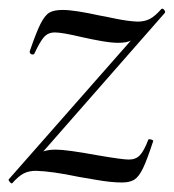

<svg xmlns="http://www.w3.org/2000/svg" viewBox="-27 -417 402 444"><path d="M0 7Q-2 7 -5 3Q-8 -1 -7 -2L308 -360L302 -349Q288 -330 277.5 -324Q267 -318 246 -318Q231 -318 208 -322Q185 -326 163 -331Q117 -342 100 -342Q84 -342 74.5 -331Q65 -320 53 -294Q52 -291 48 -291Q45 -291 43 -293.5Q41 -296 42 -299Q57 -343 67 -362.5Q77 -382 87.5 -388Q98 -394 118 -394Q145 -394 204 -381Q211 -380 239.5 -374Q268 -368 291 -367Q307 -367 319 -373Q331 -379 346 -396L348 -397Q351 -397 353.5 -393Q356 -389 354 -387L40 -29L44 -41Q57 -59 69 -65Q81 -71 102 -71Q127 -71 198 -58Q256 -48 271 -48Q287 -48 296.5 -58Q306 -68 316 -94Q316 -95 319 -95Q322 -95 325 -93.5Q328 -92 327 -90Q313 -47 303.5 -27.5Q294 -8 283.5 -1.5Q273 5 255 5Q230 5 196 -1Q162 -7 155 -8Q93 -21 56 -22Q40 -22 28 -16Q16 -10 1 7Z"/></svg>

Font: Cormorant Infant
Style: Italic
Weight: 400
Italic angle: -10°
Designer: Christian Thalmann (Catharsis Fonts)
Foundry: Catharsis Fonts
Version: Version 4.000